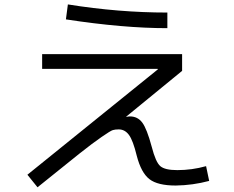

<svg xmlns="http://www.w3.org/2000/svg" viewBox="-20 -793 1040 852"><path d="M167 -552.7H788.1V-478.5L540 -275.4L541 -274.4Q550.8 -276.4 556.6 -276.4Q590.8 -276.4 611.3 -249Q631.8 -221.7 653.3 -141.6Q670.9 -73.2 691.4 -55.7Q711.9 -38.1 766.6 -38.1Q832 -38.1 894.5 -55.7L908.2 9.8Q835 29.3 759.8 30.3Q679.7 30.3 643.1 2Q606.4 -26.4 586.9 -101.6Q570.3 -169.9 552.2 -194.3Q534.2 -218.8 506.8 -218.8Q491.2 -218.8 481 -215.8Q470.7 -212.9 431.2 -185.5Q391.6 -158.2 333 -111.8Q274.4 -65.4 146.5 38.1L101.6 -17.6L680.7 -485.4L679.7 -487.3H167ZM272.5 -707 281.2 -773.4Q505.9 -737.3 722.7 -737.3V-668Q526.4 -668 272.5 -707Z"/></svg>

Font: Mgen+ 1c regular
Style: Regular
Weight: 400
Designer: [Source Han Sans]
Ryoko NISHIZUKA  (kana & ideographs); Paul D. Hunt (Latin, Greek & Cyrillic); Wenlong ZHANG  (bopomofo
Version: Version 1.059.20150602